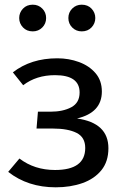

<svg xmlns="http://www.w3.org/2000/svg" viewBox="-20 -788 534 820"><path d="M218 12Q99 12 15 -54L63 -111Q127 -62 215 -62Q344 -62 344 -156Q344 -202 307 -220.5Q270 -239 206 -239H136L142 -311H196Q249 -311 284.5 -330Q320 -349 320 -393Q320 -467 215 -467Q135 -467 79 -424L35 -479Q112 -539 225 -539Q274 -539 317.5 -523Q361 -507 388 -475.5Q415 -444 415 -397Q415 -307 309 -282Q443 -263 443 -155Q443 -98 413 -61Q383 -24 332 -6Q281 12 218 12ZM120 -654Q94 -654 78 -671Q62 -688 62 -711Q62 -734 78 -751Q94 -768 120 -768Q144 -768 160.5 -751.5Q177 -735 177 -711Q177 -687 160.5 -670.5Q144 -654 120 -654ZM329 -654Q305 -654 288.5 -670.5Q272 -687 272 -711Q272 -735 288.5 -751.5Q305 -768 329 -768Q355 -768 371 -751Q387 -734 387 -711Q387 -688 371 -671Q355 -654 329 -654Z"/></svg>

Font: Trujillo
Style: Regular
Weight: 400
Designer: Fira Sans original fonts by bBox Type GmbH, Carrois Corporate GbR, & Edenspiekermann AG / Changes by Cristiano Sobral
Foundry: Fira Sans original fonts by bBox Type GmbH, Carrois Corporate GbR, & Edenspiekermann AG / Changes by Cristiano Sobral
Version: Version 4.301;October 17, 2021;FontCreator 14.0.0.2814 64-bi